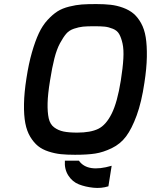

<svg xmlns="http://www.w3.org/2000/svg" viewBox="-20 -757 742 944"><path d="M299 33H368Q410 93 529 58L513 159Q478 170 439 166Q400 162 368 149.5Q336 137 316 106Q296 75 299 33ZM226 -361Q215 -294 214 -249.5Q213 -205 219.5 -175.5Q226 -146 246 -131Q266 -116 292 -110.5Q318 -105 360 -105Q425 -105 463 -123.5Q501 -142 529 -198Q557 -254 574 -361Q584 -424 586.5 -469Q589 -514 582.5 -543Q576 -572 566 -589.5Q556 -607 535 -615.5Q514 -624 495 -626Q476 -628 443 -628Q408 -628 388 -626Q368 -624 344 -616Q320 -608 305.5 -591Q291 -574 275 -544.5Q259 -515 247.5 -470Q236 -425 226 -361ZM110 -372Q121 -444 137 -499.5Q153 -555 171 -593.5Q189 -632 214 -659Q239 -686 262.5 -701Q286 -716 320 -724.5Q354 -733 382.5 -735Q411 -737 453 -737Q493 -737 524 -733.5Q555 -730 585 -719Q615 -708 636 -690.5Q657 -673 673.5 -643.5Q690 -614 696.5 -573.5Q703 -533 702 -477Q701 -421 690 -350Q676 -255 652 -189.5Q628 -124 600 -86.5Q572 -49 529.5 -28.5Q487 -8 448 -2Q409 4 349 4Q309 4 279.5 1Q250 -2 219 -12Q188 -22 167 -39Q146 -56 129 -84Q112 -112 104.5 -151Q97 -190 98 -246Q99 -302 110 -372Z"/></svg>

Font: Exo
Style: Demi Bold Italic
Weight: 600
Designer: Natanael Gama
Version: Version 1